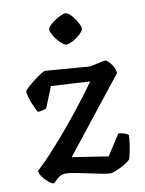

<svg xmlns="http://www.w3.org/2000/svg" viewBox="-84 -796 647 855"><g transform="rotate(-10 240.0 -368.5)"><path d="M91 0Q82 0 67.5 -11.5Q53 -23 41.5 -39Q30 -55 30 -67Q65 -99 105 -143Q145 -187 186 -236Q227 -285 263.5 -332.5Q300 -380 328 -419L152 -429L114 -335Q110 -333 99.5 -329.5Q89 -326 74 -326Q66 -341 54 -369Q42 -397 39 -425Q43 -432 56.5 -444Q70 -456 87 -469Q104 -482 118 -491Q132 -500 138 -500Q143 -500 161.5 -498.5Q180 -497 205 -495Q230 -493 256 -491Q282 -489 303 -487.5Q324 -486 333 -485Q342 -485 360 -489Q378 -493 394 -496.5Q410 -500 413 -498Q425 -492 438 -473Q451 -454 452 -435L188 -101L351 -76L411 -169Q427 -168 439 -163.5Q451 -159 456 -154Q456 -148 455 -136Q454 -124 451.5 -108.5Q449 -93 446 -77.5Q443 -62 439 -48Q429 -37 410 -26Q391 -15 372.5 -7.5Q354 0 346 0Q334 0 307.5 -5Q281 -10 250 -17Q219 -24 191.5 -29Q164 -34 149 -34Q134 -34 122 -27Q110 -20 91 0ZM252 -599Q245 -599 234 -608Q223 -617 212.5 -630Q202 -643 195 -656Q188 -669 188 -677Q188 -685 197.5 -695Q207 -705 221 -714.5Q235 -724 249 -730.5Q263 -737 271 -737Q279 -737 289.5 -728Q300 -719 309.5 -705.5Q319 -692 325.5 -679Q332 -666 332 -657Q332 -650 323 -640Q314 -630 301 -620.5Q288 -611 274.5 -605Q261 -599 252 -599Z"/></g></svg>

Font: Texturina 12pt Medium
Style: Regular
Weight: 500
Designer: Guillermo Torres Carreño
Foundry: Omnibus-Type
Version: Version 1.002